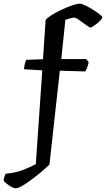

<svg xmlns="http://www.w3.org/2000/svg" viewBox="-96 -820 574 1040"><path d="M-12 200Q-20 200 -33 193Q-46 186 -58 176.5Q-70 167 -76 160Q-76 150 -72.5 138.5Q-69 127 -65 121Q-13 116 24.5 102Q62 88 98 69L133 -439L34 -445Q37 -479 47 -496L137 -499L151 -711Q157 -721 180 -736Q203 -751 233.5 -765.5Q264 -780 292 -790Q320 -800 336 -800Q347 -800 366.5 -790.5Q386 -781 407.5 -767.5Q429 -754 443.5 -742.5Q458 -731 458 -727Q458 -720 446.5 -708Q435 -696 420 -685.5Q405 -675 395 -670Q391 -670 379 -678.5Q367 -687 352.5 -697.5Q338 -708 325.5 -716.5Q313 -725 307 -725Q302 -725 285.5 -721Q269 -717 258 -712L236 -500H371L384 -485Q383 -473 377.5 -458Q372 -443 366 -433L228 -437L172 71Q158 85 133 106.5Q108 128 79.5 149.5Q51 171 26.5 185.5Q2 200 -12 200Z"/></svg>

Font: Texturina 72pt
Style: Bold
Weight: 700
Designer: Guillermo Torres Carreño
Foundry: Omnibus-Type
Version: Version 1.002; ttfautohint (v1.8.3)